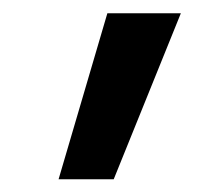

<svg xmlns="http://www.w3.org/2000/svg" viewBox="-20 -791 328 296"><path d="M70.3 -514.6 145.5 -770.5H258.8L155.3 -514.6Z"/></svg>

Font: Gen Shin Gothic Regular
Style: Regular
Weight: 400
Designer: [Source Han Sans]
Ryoko NISHIZUKA  (kana & ideographs); Paul D. Hunt (Latin, Greek & Cyrillic); Wenlong ZHANG  (bopomofo
Version: Version 1.002.20150607